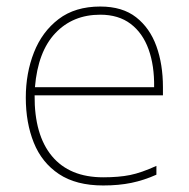

<svg xmlns="http://www.w3.org/2000/svg" viewBox="-20 -558 580 588"><path d="M287 -538Q355 -538 397 -505Q439 -472 459 -416.5Q479 -361 479 -291V-266H86Q85 -145 139 -80Q193 -15 296 -15Q344 -15 378.5 -22Q413 -29 459 -50V-23Q421 -6 382.5 2Q344 10 296 10Q213 10 160.5 -25Q108 -60 83.5 -121Q59 -182 59 -259Q59 -334 84 -397.5Q109 -461 159.5 -499.5Q210 -538 287 -538ZM287 -513Q203 -513 149.5 -456.5Q96 -400 87 -291H452Q453 -357 435 -407Q417 -457 380 -485Q343 -513 287 -513Z"/></svg>

Font: Noto Sans Hebrew Thin
Style: Regular
Weight: 250
Designer: Monotype Design Team
Foundry: Monotype Imaging Inc.
Version: Version 2.003